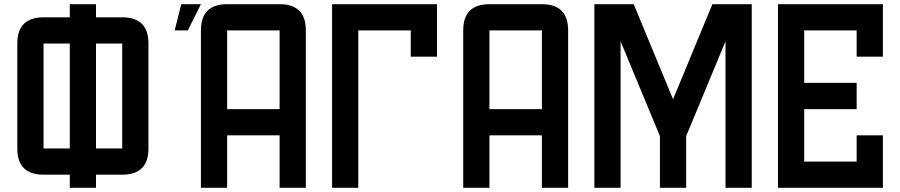

<svg xmlns="http://www.w3.org/2000/svg" viewBox="-20 -895 4290 915"><path d="M437.5 -187.5H562.5V-687.5H437.5ZM187.5 -187.5H312.5V-687.5H187.5ZM312.5 -62.5H187.5Q62.5 -62.5 62.5 -187.5V-687.5Q62.5 -812.5 187.5 -812.5H312.5V-875H437.5V-812.5H562.5Q687.5 -812.5 687.5 -687.5V-187.5Q687.5 -62.5 562.5 -62.5H437.5V0H312.5Z M1062.5 -250V0H937.5V-750Q937.5 -875 1062.5 -875H1312.5Q1437.5 -875 1437.5 -750V0H1312.5V-250ZM1062.5 -375H1312.5V-750H1062.5ZM875 -750H812.5L843.8 -875H937.5Z M1687.5 0H1562.5V-875H2062.5V-625H1937.5V-750H1687.5Z M2312.5 -250V0H2187.5V-750Q2187.5 -875 2312.5 -875H2562.5Q2687.5 -875 2687.5 -750V0H2562.5V-250ZM2312.5 -375H2562.5V-750H2312.5Z M3250 0H3125V-246.1L2937.5 -698.2V0H2812.5V-875H3000L3187.5 -421.9L3375 -875H3562.5V0H3437.5V-698.2L3250 -246.1Z M4062.5 -500V-375H3812.5V-125H4062.5V-250H4187.5V0H3687.5V-875H4187.5V-625H4062.5V-750H3812.5V-500Z"/></svg>

Font: Oldtimer
Style: Regular
Weight: 400
Designer: GGBotNet
Foundry: GGBotNet
Version: 1.00